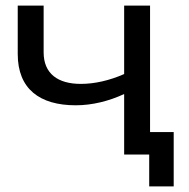

<svg xmlns="http://www.w3.org/2000/svg" viewBox="-20 -549 672 682"><path d="M597 -80H513V-529H421V-286C369 -263 316 -251 267 -251C186 -251 135 -287 135 -363V-529H43V-357C43 -233 121 -175 249 -175C308 -175 367 -190 421 -215V0H510V113H597Z"/></svg>

Font: Montserrat-Alt1 Med
Style: Regular
Weight: 500
Designer: Differentunic
Foundry: Differentunic
Version: Version 7.222